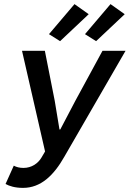

<svg xmlns="http://www.w3.org/2000/svg" viewBox="-20 -901 630 933"><path d="M92 12C178 12 241 -48 293 -140L590 -654H478L346 -411L273 -272H269L246 -411L198 -654H87L199 -165L182 -136C165 -107 134 -85 94 -85C76 -85 59 -89 47 -96L7 -7C25 3 52 12 92 12ZM272 -701 411 -832 342 -881 218 -735ZM447 -701 586 -832 517 -881 393 -735Z"/></svg>

Font: Source Sans Pro Semibold
Style: Italic
Weight: 600
Italic angle: -11°
Designer: Paul D. Hunt
Foundry: Adobe Systems Incorporated
Version: Version 3.006;hotconv 1.0.111;makeotfexe 2.5.65597